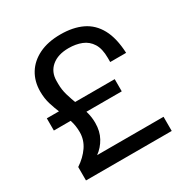

<svg xmlns="http://www.w3.org/2000/svg" viewBox="-162 -833 932 965"><g transform="rotate(-30 304.5 -350.0)"><path d="M62.8 0V-78Q105.8 -106.4 131.5 -143.9Q157.2 -181.4 157.2 -226.2Q157.2 -263.2 146.7 -295.9Q136.2 -328.6 122.1 -361Q108 -393.4 97.5 -427.8Q87 -462.2 87 -501.6Q87 -560.2 114.2 -604.7Q141.4 -649.2 193.2 -674.6Q245 -700 318.2 -700Q390.6 -700 442.9 -675.1Q495.2 -650.2 524.7 -596Q554.2 -541.8 558.2 -454.6H465.8V-478.6Q465.8 -531.8 446.5 -562.6Q427.2 -593.4 394 -606.6Q360.8 -619.8 319 -619.8Q256.8 -619.8 220.7 -589.3Q184.6 -558.8 184.6 -506.8V-490.2Q184.6 -456.2 194.2 -423.8Q203.8 -391.4 216.3 -359.2Q228.8 -327 238.4 -294.6Q248 -262.2 248 -227.8Q248 -179 227.8 -142.4Q207.6 -105.8 175 -82.2H560.4V0ZM48.4 -298V-368.8H442.4V-298Z"/></g></svg>

Font: Mozilla Headline ExtraLight
Style: Regular
Weight: 200
Designer: Studio DRAMA
Foundry: Studio DRAMA
Version: Version 1.000